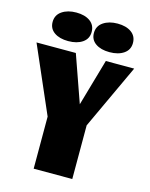

<svg xmlns="http://www.w3.org/2000/svg" viewBox="-128 -952 809 1033"><g transform="rotate(15 276.5 -435.5)"><path d="M162 -290 1 -660H220L312 -399L387 -660H545L377 -299V0H162ZM273 -791Q273 -753 242.5 -732Q212 -711 163 -711Q115 -711 85.5 -731.5Q56 -752 56 -789Q56 -828 87.5 -849.5Q119 -871 167 -871Q215 -871 244 -850Q273 -829 273 -791ZM503 -791Q503 -753 472.5 -732Q442 -711 393 -711Q345 -711 315.5 -731.5Q286 -752 286 -789Q286 -828 317.5 -849.5Q349 -871 397 -871Q445 -871 474 -850Q503 -829 503 -791Z"/></g></svg>

Font: Sansita ExtraBold
Style: Regular
Weight: 800
Designer: Pablo Cosgaya
Foundry: Omnibus-Type
Version: Version 1.006